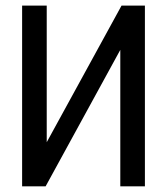

<svg xmlns="http://www.w3.org/2000/svg" viewBox="-20 -658 590 678"><path d="M145 -638.2H58.1V0H141.1L404.8 -481.9V0H491.7V-638.2H409.2L145 -155.8Z"/></svg>

Font: CodeNewRoman Nerd Font Mono
Style: Regular
Weight: 400
Monospace: yes
Designer: Sam Radian
Foundry: Code New Roman
Version: Version 2.00 November 29, 2014;Nerd Fonts 3.2.1